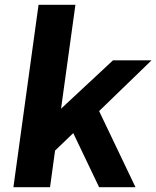

<svg xmlns="http://www.w3.org/2000/svg" viewBox="-20 -782 653 802"><path d="M394 -318 613 -530H452L235 -328L295 -762H141L36 0H189L210 -153L286 -226L394 0H546Z"/></svg>

Font: Cheyenne Sans
Style: Bold Italic
Weight: 700
Italic angle: -8.13011°
Designer: The Public Sans project authors (U.S. Web Design System), Libre Franklin designed by Pablo Impallari and Rodrigo Fuenzal
Foundry: The Cheyenne Sans Project Authors
Version: Version 2.007